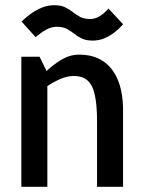

<svg xmlns="http://www.w3.org/2000/svg" viewBox="-20 -718 555 738"><path d="M453 0H353V-250Q353 -348 333 -387Q313 -426 264 -426Q238 -426 211 -414Q184 -402 162 -387V0H62V-500H132L159 -445Q185 -470 217 -489Q249 -508 284 -508H285Q364 -508 407.5 -454.5Q451 -401 453 -302V-250ZM63 -635Q63 -635 73 -644.5Q83 -654 100.5 -666.5Q118 -679 140.5 -688.5Q163 -698 189 -698Q214 -698 230.5 -690Q247 -682 260 -671.5Q273 -661 288 -653Q303 -645 326 -645Q346 -645 362 -655Q378 -665 387.5 -675Q397 -685 397 -685L453 -625Q453 -625 444.5 -615.5Q436 -606 420 -593.5Q404 -581 383 -571.5Q362 -562 336 -562Q311 -562 294.5 -570Q278 -578 265 -588.5Q252 -599 237 -607Q222 -615 199 -615Q178 -615 159.5 -605Q141 -595 129 -585Q117 -575 117 -575Z"/></svg>

Font: Epunda Sans Medium
Style: Regular
Weight: 500
Designer: Simon Atzbach
Foundry: typofactur
Version: Version 2.204; ttfautohint (v1.8.4.7-5d5b)